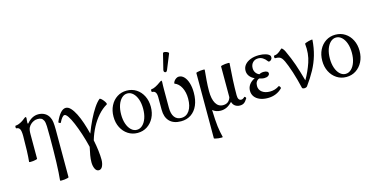

<svg xmlns="http://www.w3.org/2000/svg" viewBox="-89 -1170 3756 1913"><g transform="rotate(-15 1789.0 -213.5)"><path d="M335 269Q343 195 346.5 84.5Q350 -26 350 -173Q350 -247 348.5 -287.5Q347 -328 338 -347Q328 -367 313.5 -374Q299 -381 278 -381Q255 -381 239 -373.5Q223 -366 211 -357Q192 -342 181 -320.5Q170 -299 170 -254V0Q170 3 157 6.5Q144 10 127 12Q110 14 97.5 13.5Q85 13 85 10Q90 -36 92.5 -104Q95 -172 95 -254Q95 -307 84 -326.5Q73 -346 50 -346Q46 -346 44.5 -353Q43 -360 44.5 -367Q46 -374 50 -374Q65 -374 83 -381Q101 -388 118 -398.5Q135 -409 146 -419Q154 -426 159 -428.5Q164 -431 167 -431Q173 -431 173 -417Q172 -406 170.5 -395Q169 -384 169 -364L176 -362Q229 -425 295 -425Q333 -425 362 -408Q391 -391 406 -360Q417 -340 421 -309.5Q425 -279 425 -232V259Q425 262 411.5 265.5Q398 269 380 271Q362 273 348.5 272.5Q335 272 335 269Z M736 270Q711 270 697.5 241.5Q684 213 684 174Q684 142 690.5 103Q697 64 707 21Q689 -54 667 -120.5Q645 -187 623 -239Q601 -291 581 -320.5Q561 -350 546 -350Q535 -350 521 -334Q507 -318 492 -287Q490 -283 484 -284.5Q478 -286 473 -290Q468 -294 469 -298Q494 -356 521 -386Q548 -416 576 -416Q602 -416 626 -390.5Q650 -365 672.5 -320.5Q695 -276 713.5 -220.5Q732 -165 747 -105Q773 -174 803.5 -236.5Q834 -299 865.5 -346Q897 -393 925 -415Q930 -418 941 -409Q952 -400 963 -386Q974 -372 980 -359.5Q986 -347 980 -343Q931 -315 889 -267.5Q847 -220 815 -159.5Q783 -99 763 -31Q775 27 781.5 80.5Q788 134 788 174Q788 213 774.5 241.5Q761 270 736 270Z M1206 11Q1151 11 1107.5 -17.5Q1064 -46 1039 -95Q1014 -144 1014 -207Q1014 -270 1039 -319.5Q1064 -369 1107.5 -397Q1151 -425 1206 -425Q1262 -425 1305.5 -397Q1349 -369 1374 -319.5Q1399 -270 1399 -207Q1399 -144 1374 -95Q1349 -46 1305.5 -17.5Q1262 11 1206 11ZM1206 -21Q1239 -21 1265 -45.5Q1291 -70 1305.5 -112Q1320 -154 1320 -208Q1320 -263 1305.5 -305Q1291 -347 1265 -371.5Q1239 -396 1206 -396Q1174 -396 1148 -371.5Q1122 -347 1107.5 -305Q1093 -263 1093 -208Q1093 -154 1107.5 -112Q1122 -70 1148 -45.5Q1174 -21 1206 -21Z M1654 11Q1577 11 1536 -31Q1495 -73 1495 -151V-279Q1495 -313 1484 -329.5Q1473 -346 1450 -346Q1446 -346 1444.5 -353Q1443 -360 1444.5 -367Q1446 -374 1450 -374Q1467 -374 1492.5 -386.5Q1518 -399 1545 -419Q1562 -431 1567 -431Q1572 -431 1572 -417Q1571 -399 1570.5 -380Q1570 -361 1570 -342V-151Q1570 -88 1594.5 -54.5Q1619 -21 1665 -21Q1718 -21 1748.5 -66.5Q1779 -112 1779 -190Q1779 -256 1754 -304.5Q1729 -353 1685 -369Q1685 -381 1694 -394Q1703 -407 1717 -416Q1731 -425 1744 -425Q1775 -425 1798.5 -400.5Q1822 -376 1835.5 -332.5Q1849 -289 1849 -233Q1849 -158 1825.5 -103.5Q1802 -49 1758 -19Q1714 11 1654 11ZM1649 -518Q1643 -504 1633.5 -502Q1624 -500 1617.5 -508Q1611 -516 1614 -529L1654 -691Q1656 -698 1665.5 -698.5Q1675 -699 1687 -695Q1699 -691 1707 -685Q1715 -679 1712 -673Z M2013 269Q2014 272 2001 272.5Q1988 273 1970 271Q1952 269 1938 265.5Q1924 262 1924 259V-415Q1924 -418 1937.5 -421.5Q1951 -425 1969 -427Q1987 -429 2000 -428.5Q2013 -428 2013 -425Q2008 -373 2003.5 -316Q1999 -259 1999 -207Q1999 -125 2025 -80.5Q2051 -36 2100 -36Q2160 -36 2179 -96V-415Q2179 -418 2192.5 -421.5Q2206 -425 2224 -427Q2242 -429 2255.5 -428.5Q2269 -428 2269 -425Q2262 -338 2258 -253.5Q2254 -169 2254 -97Q2254 -42 2289 -42Q2305 -42 2322 -59Q2327 -64 2334 -56Q2341 -48 2339 -43Q2321 -13 2304 -1Q2287 11 2261 11Q2233 11 2212 -3.5Q2191 -18 2183 -47Q2153 -16 2124.5 -2.5Q2096 11 2063 11Q2038 11 2017.5 3.5Q1997 -4 1980 -18Q1982 38 1984.5 79Q1987 120 1991 152.5Q1995 185 2000.5 212.5Q2006 240 2013 269Z M2549 11Q2502 11 2467 -3.5Q2432 -18 2413 -44Q2394 -70 2394 -105Q2394 -139 2413.5 -167Q2433 -195 2472 -214Q2439 -229 2421 -253.5Q2403 -278 2403 -309Q2403 -343 2424 -369Q2445 -395 2483 -410Q2521 -425 2571 -425Q2610 -425 2640.5 -415.5Q2671 -406 2683 -389Q2685 -386 2685.5 -381Q2686 -376 2686 -369Q2686 -358 2675.5 -347.5Q2665 -337 2653 -337Q2652 -337 2648.5 -338.5Q2645 -340 2643 -344Q2624 -370 2602.5 -383Q2581 -396 2556 -396Q2521 -396 2499.5 -373.5Q2478 -351 2478 -315Q2478 -288 2492 -268Q2506 -248 2528 -240Q2537 -246 2549 -249Q2561 -252 2574 -252Q2596 -252 2608.5 -245Q2621 -238 2621 -224Q2621 -211 2606.5 -200.5Q2592 -190 2566 -190Q2553 -190 2540.5 -193Q2528 -196 2515 -200Q2494 -192 2484 -175Q2474 -158 2474 -133Q2474 -93 2505 -69.5Q2536 -46 2587 -46Q2613 -46 2637 -53.5Q2661 -61 2681 -75Q2684 -78 2689.5 -72.5Q2695 -67 2698 -59.5Q2701 -52 2697 -48Q2668 -19 2630.5 -4Q2593 11 2549 11Z M2924 11Q2917 11 2910.5 8.5Q2904 6 2902 0Q2892 -43 2880 -87.5Q2868 -132 2855 -172Q2842 -212 2829.5 -244.5Q2817 -277 2808 -296Q2797 -319 2786.5 -331.5Q2776 -344 2761 -349Q2746 -354 2720 -354Q2716 -354 2714.5 -361Q2713 -368 2714.5 -375Q2716 -382 2720 -382Q2739 -382 2757 -393Q2775 -404 2791 -419Q2803 -431 2807 -431Q2810 -431 2819.5 -421Q2829 -411 2838 -392Q2859 -347 2874 -310Q2889 -273 2901.5 -237Q2914 -201 2926.5 -159Q2939 -117 2954 -63Q2998 -138 3027.5 -225Q3057 -312 3046 -415Q3046 -418 3058 -423Q3070 -428 3086 -432Q3102 -436 3114.5 -437.5Q3127 -439 3127 -436Q3121 -351 3100 -278.5Q3079 -206 3042.5 -138.5Q3006 -71 2954 0Q2950 5 2941.5 8Q2933 11 2924 11Z M3359 11Q3304 11 3260.5 -17.5Q3217 -46 3192 -95Q3167 -144 3167 -207Q3167 -270 3192 -319.5Q3217 -369 3260.5 -397Q3304 -425 3359 -425Q3415 -425 3458.5 -397Q3502 -369 3527 -319.5Q3552 -270 3552 -207Q3552 -144 3527 -95Q3502 -46 3458.5 -17.5Q3415 11 3359 11ZM3359 -21Q3392 -21 3418 -45.5Q3444 -70 3458.5 -112Q3473 -154 3473 -208Q3473 -263 3458.5 -305Q3444 -347 3418 -371.5Q3392 -396 3359 -396Q3327 -396 3301 -371.5Q3275 -347 3260.5 -305Q3246 -263 3246 -208Q3246 -154 3260.5 -112Q3275 -70 3301 -45.5Q3327 -21 3359 -21Z"/></g></svg>

Font: Junicode VF
Style: Regular
Weight: 400
Designer: Peter S. Baker
Version: Version 2.213